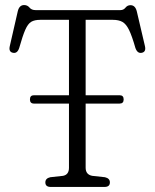

<svg xmlns="http://www.w3.org/2000/svg" viewBox="-20 -740 612 760"><path d="M98.5 -346.5Q98.5 -363 114.5 -363H253V-661.5H139Q117 -661.5 103.8 -653.8Q90.5 -646 80 -622Q69.5 -598 56 -550Q48.5 -527.5 31.5 -531Q13 -534.5 19 -558.5L50.5 -696Q56.5 -720 75.5 -720Q88.5 -720 96.8 -710Q105 -700 120.5 -700H457Q469 -700 476.8 -709.8Q484.5 -719.5 496.5 -719.5Q515.5 -719.5 521.5 -695L553.5 -558.5Q559.5 -534.5 541 -531Q524 -527.5 516 -550Q502.5 -597.5 490.8 -621.5Q479 -645.5 464.2 -653.5Q449.5 -661.5 427 -661.5H319V-363H453.5Q469.5 -363 469.5 -346.5Q469.5 -330 453.5 -330H319V-76Q319 -49 345 -44L395.5 -38.5Q415 -34 415 -18Q415 0 393.5 0H181Q159.5 0 159.5 -18Q159.5 -34 179 -38.5L229.5 -44Q253 -48.5 253 -76V-330H114.5Q98.5 -330 98.5 -346.5Z"/></svg>

Font: Fraunces 144pt SuperSoft Light
Style: Regular
Weight: 300
Version: Version 1.000;[0bf87f6ff]